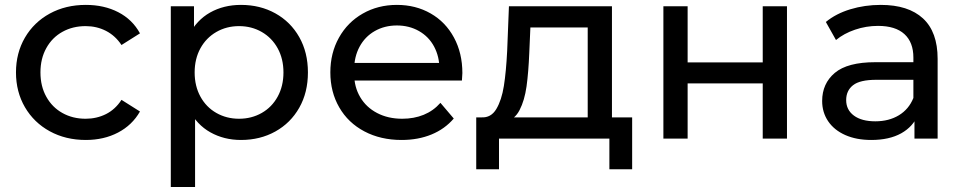

<svg xmlns="http://www.w3.org/2000/svg" viewBox="-20 -555 3855 769"><path d="M44 -265Q44 -342.7 79.9 -404.4Q115.9 -466 179.4 -500.7Q243 -535.4 323.7 -535.4Q397 -535.4 453.6 -506.2Q510.3 -477 540.6 -421.4L466.6 -374.7Q441.9 -412.1 404.6 -431.3Q367.3 -450.4 322.9 -450.4Q271.3 -450.4 230.2 -427.6Q189.1 -404.9 165.6 -362.6Q142 -320.4 142 -265Q142 -209.4 165.6 -167.3Q189.1 -125.1 230.2 -102.3Q271.3 -79.4 322.9 -79.4Q367.3 -79.4 404.6 -98.1Q441.9 -116.9 466.6 -155.1L540.6 -108.4Q509.4 -53.7 452.8 -24.1Q396.1 5.6 323.7 5.6Q243 5.6 179.4 -29.2Q115.9 -64 79.9 -125.6Q44 -187.3 44 -265Z M704.9 -265.3Q704.9 -352.7 736.1 -413.6Q767.3 -474.4 821.6 -504.9Q876 -535.4 945.1 -535.4Q1022 -535.4 1082.9 -501.5Q1143.9 -467.6 1178.6 -406.3Q1213.3 -345 1213.3 -264.9Q1213.3 -184.7 1178.6 -123.5Q1143.9 -62.3 1082.9 -28.4Q1022 5.6 945.1 5.6Q877.4 5.6 822.8 -24.9Q768.1 -55.4 736.5 -116.6Q704.9 -177.9 704.9 -265.3ZM664.1 -529.9H757V-387.9L751.3 -263.9L761.3 -139.9V194H664.1ZM1115.3 -264.9Q1115.3 -319.4 1092.2 -361.5Q1069.1 -403.5 1028.3 -427Q987.5 -450.4 937.4 -450.4Q887.4 -450.4 846.6 -427Q805.8 -403.5 782.7 -361.5Q759.6 -319.4 759.6 -264.9Q759.6 -210.3 782.7 -168.1Q805.8 -125.8 846.6 -102.6Q887.4 -79.4 937.4 -79.4Q987.5 -79.4 1028.3 -102.6Q1069.1 -125.8 1092.2 -168.1Q1115.3 -210.3 1115.3 -264.9Z M1303.1 -265Q1303.1 -342.6 1337.6 -404.2Q1372 -465.9 1432.9 -500.6Q1493.9 -535.4 1569.6 -535.4Q1645.1 -535.4 1704.9 -501.1Q1764.6 -466.9 1798.2 -404.6Q1831.9 -342.3 1831.9 -262.3Q1831 -247.4 1830.1 -232.4H1379.3V-302.9H1778.9L1740 -278.4Q1740 -328.3 1718.8 -368.2Q1697.6 -408.1 1658.2 -430.6Q1618.9 -453 1569.6 -453Q1520.3 -453 1481 -430.6Q1441.7 -408.1 1420.1 -367.8Q1398.4 -327.4 1398.4 -275.9V-259.9Q1398.4 -207 1422.6 -166.1Q1446.7 -125.1 1490.5 -102.3Q1534.3 -79.4 1591.1 -79.4Q1638.1 -79.4 1676.9 -95.2Q1715.7 -111 1744 -143.1L1797.4 -80.3Q1761.7 -38.4 1708.3 -16.4Q1654.9 5.6 1588.6 5.6Q1504.3 5.6 1439.4 -28.8Q1374.4 -63.1 1338.8 -124.9Q1303.1 -186.6 1303.1 -265Z M2011.3 -350.7 2018.4 -529.9H2431V-46H2333.9V-444.9H2104.3L2099.9 -343.9Q2096.7 -265 2088.9 -208.9Q2081 -152.7 2061 -114.1Q2041 -75.4 2004.4 -68.3L1908 -84.9Q1946.6 -82.7 1967.9 -118.4Q1989.1 -154 1998.1 -210.6Q2007.1 -267.3 2011.3 -350.7ZM1887.4 -84.9H2511.9V122.9H2420.7V0H1978.6V122.9H1887.4Z M2637 -529.9H2734.1V-305.1H3034.9V-529.9H3132V0H3034.9V-221.1H2734.1V0H2637Z M3642.6 -111.9 3638.3 -133.1V-324.3Q3638.3 -385.6 3602.4 -418.4Q3566.4 -451.3 3496.6 -451.3Q3449.1 -451.3 3404.5 -436.1Q3359.9 -420.9 3328.3 -394.7L3287.7 -467Q3328.1 -500.4 3385.9 -517.9Q3443.6 -535.4 3507.6 -535.4Q3618.1 -535.4 3676.8 -481.2Q3735.4 -427 3735.4 -319.3V0H3642.6ZM3272.9 -150.6Q3272.9 -220.3 3323.6 -263.1Q3374.4 -305.9 3486 -305.9H3653.6V-235.4H3490.1Q3424.1 -235.4 3396.6 -213.7Q3369.1 -192 3369.1 -154.1Q3369.1 -114.9 3400.1 -92Q3431.1 -69.1 3485.9 -69.1Q3540 -69.1 3580 -93.2Q3620 -117.3 3638.3 -162.6L3656.9 -95.6Q3637.4 -47.9 3589.6 -21.1Q3541.7 5.6 3469.6 5.6Q3410 5.6 3365.5 -14.1Q3321 -33.9 3296.9 -69.4Q3272.9 -104.9 3272.9 -150.6Z"/></svg>

Font: iiserrat Thin
Style: Regular
Weight: 100
Designer: Akira Ohta
Foundry: Akira Ohta
Version: Version 1.200;Glyphs 3.3.1 (3343)